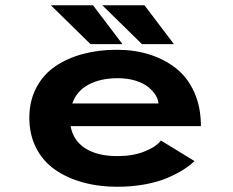

<svg xmlns="http://www.w3.org/2000/svg" viewBox="-20 -702 890 733"><path d="M644 -533.5H522L370.5 -682H531.5ZM447.5 -533.5H325.5L174 -682H335ZM722.5 -87Q705.5 -70.5 681.2 -55Q657 -39.5 621.2 -23.8Q585.5 -8 535.2 1.5Q485 11 428 11Q357 11 296.2 -5.8Q235.5 -22.5 189.8 -54.5Q144 -86.5 118 -137.2Q92 -188 92 -252.5Q92 -316.5 118.5 -367Q145 -417.5 191 -448.8Q237 -480 296.8 -496Q356.5 -512 426 -512Q493 -512 550.5 -494Q608 -476 652.2 -441Q696.5 -406 721.8 -349.5Q747 -293 747 -220.5H249.5Q259.5 -165 306 -135.5Q352.5 -106 428 -106Q487 -106 531.2 -123.5Q575.5 -141 594.5 -165.5ZM429.5 -403.5Q365 -403.5 319 -379.5Q273 -355.5 256 -307H585Q584 -322.5 574.2 -338.5Q564.5 -354.5 546.2 -369.5Q528 -384.5 497.5 -394Q467 -403.5 429.5 -403.5Z"/></svg>

Font: League Mono Wide SemiBold
Style: Regular
Weight: 600
Width: 8
Designer: Tyler Finck
Foundry: The League of Moveable Type / Tyler Finck
Version: Version 2.210